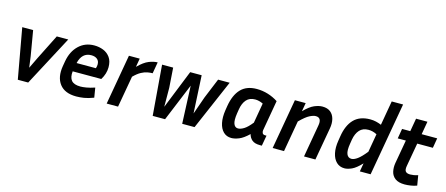

<svg xmlns="http://www.w3.org/2000/svg" viewBox="-49 -1302 4352 1874"><g transform="rotate(15 2127.0 -365.0)"><path d="M526 -507 257 0H152L61 -507H171L214 -254L229 -142L283 -254L410 -507Z M918 -24Q863 -3 821.5 3.5Q780 10 744 10Q628 10 575.5 -58.5Q523 -127 542 -242L551 -294Q569 -396 632 -456.5Q695 -517 788 -517Q837 -517 879.5 -500Q922 -483 949 -445.5Q976 -408 976 -346Q976 -281 937 -218H648Q641 -157 667 -125.5Q693 -94 759 -94Q781 -94 818 -100Q855 -106 902 -122ZM784 -417Q690 -417 664 -306H859Q866 -327 866 -346Q866 -381 843.5 -399Q821 -417 784 -417Z M1407 -402Q1384 -402 1355.5 -397Q1327 -392 1293.5 -374Q1260 -356 1221 -317L1165 0H1050L1139 -507H1248L1233 -420Q1292 -479 1340.5 -498Q1389 -517 1427 -517Z M2157 -507 1938 0H1813L1797 -381L1640 0H1515L1474 -507H1586L1600 -306L1601 -115L1758 -507H1874L1894 -126L1957 -305L2040 -507Z M2600 5Q2545 5 2518.5 -18.5Q2492 -42 2484 -76Q2430 -24 2387 -7Q2344 10 2311 10Q2262 10 2230 -21.5Q2198 -53 2186.5 -108.5Q2175 -164 2186 -236L2193 -280Q2212 -396 2269.5 -456.5Q2327 -517 2430 -517Q2488 -517 2543.5 -500Q2599 -483 2646 -452L2592 -143Q2590 -128 2596.5 -114.5Q2603 -101 2626 -101H2638L2619 5ZM2304 -236Q2293 -164 2306 -130.5Q2319 -97 2350 -97Q2376 -97 2409.5 -117.5Q2443 -138 2486 -192L2521 -394Q2480 -414 2440 -414Q2384 -414 2352.5 -378Q2321 -342 2311 -280Z M3054 -410Q3030 -410 2993 -391.5Q2956 -373 2897 -314L2842 0H2727L2816 -507H2925L2910 -421Q2967 -479 3011.5 -498Q3056 -517 3093 -517Q3144 -517 3174.5 -492.5Q3205 -468 3216 -425Q3227 -382 3217 -328L3159 0H3044L3101 -326Q3117 -410 3054 -410Z M3608 0 3623 -85Q3568 -27 3527 -8.5Q3486 10 3454 10Q3405 10 3372.5 -21.5Q3340 -53 3328 -108.5Q3316 -164 3328 -236L3335 -280Q3353 -396 3412 -456.5Q3471 -517 3576 -517Q3607 -517 3634.5 -510.5Q3662 -504 3689 -493L3732 -740H3847L3717 0ZM3446 -236Q3434 -164 3448 -130.5Q3462 -97 3496 -97Q3522 -97 3556.5 -122Q3591 -147 3639 -207L3671 -392Q3648 -404 3627 -409Q3606 -414 3586 -414Q3528 -414 3496 -378Q3464 -342 3453 -280Z M4185 -11Q4157 0 4123 5Q4089 10 4063 10Q4000 10 3966.5 -15Q3933 -40 3923.5 -81Q3914 -122 3922 -169L3964 -407H3882L3899 -507H3982L4005 -639H4120L4097 -507H4254L4237 -407H4079L4037 -169Q4030 -129 4043.5 -113.5Q4057 -98 4089 -98Q4104 -98 4124.5 -101Q4145 -104 4168 -112Z"/></g></svg>

Font: Inria Sans
Style: Bold Italic
Weight: 700
Italic angle: -10°
Designer: Black Foundry Team
Foundry: Black Foundry
Version: Version 1.2; ttfautohint (v1.8.3)